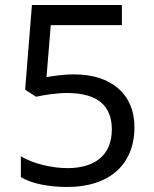

<svg xmlns="http://www.w3.org/2000/svg" viewBox="-20 -734 612 764"><path d="M275 -438C228 -438 188 -431 165 -427L182 -634H465V-714H107L80 -377L124 -349C153 -356 208 -364 246 -364C370 -364 425 -312 425 -219C425 -114 354 -65 249 -65C186 -65 111 -83 63 -112V-29C107 -3 174 10 248 10C416 10 515 -80 515 -228C515 -361 421 -438 275 -438Z"/></svg>

Font: Noto Sans EgyptHiero
Style: Regular
Weight: 400
Designer: Monotype Design Team
Foundry: Monotype Imaging Inc.
Version: Version 2.002